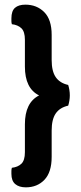

<svg xmlns="http://www.w3.org/2000/svg" viewBox="-20 -680 350 825"><path d="M148 -270Q87 -300 87 -394V-509Q87 -544 72 -558.5Q57 -573 31 -576Q29 -583 29 -589Q29 -595 29 -601Q29 -633 44.5 -646.5Q60 -660 89 -660Q138 -660 170 -628Q202 -596 202 -530V-422Q202 -374 219.5 -348.5Q237 -323 273 -315Q276 -306 278 -294Q280 -282 280 -270Q280 -259 278 -247Q276 -235 273 -226Q237 -218 219.5 -192.5Q202 -167 202 -119V-6Q202 60 171 92.5Q140 125 91 125Q62 125 45.5 111Q29 97 29 67Q29 61 29 54.5Q29 48 31 41Q57 38 72 23.5Q87 9 87 -26V-146Q87 -239 148 -270Z"/></svg>

Font: Baloo Thambi 2 SemiBold
Style: Regular
Weight: 600
Designer: Aadarsh Rajan and Ek Type
Foundry: Ek Type
Version: Version 1.640;hotconv 1.0.111;makeotfexe 2.5.65597; ttfautoh